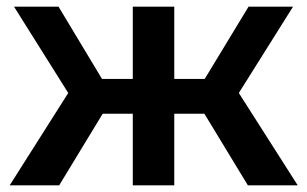

<svg xmlns="http://www.w3.org/2000/svg" viewBox="-20 -554 919 574"><path d="M591 -214H501V0H377V-214H287L157 0H9L184 -276L22 -534H155L285 -318H377V-534H501V-318H592L723 -534H856L694 -276L870 0H721Z"/></svg>

Font: APTA Sans SemiBold
Style: Bold
Weight: 600
Version: Version 7.200